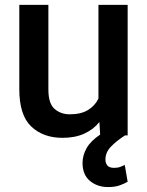

<svg xmlns="http://www.w3.org/2000/svg" viewBox="-20 -548 596 777"><path d="M496.6 187.5Q484.4 194.8 465.1 201.9Q445.8 209 417 209Q374 209 344 184.1Q314 159.2 314 111.3Q314 81.1 330.3 51.8Q346.7 22.5 385.3 -3.4L382.3 -54.2Q357.9 -23.9 320.8 -7.1Q283.7 9.8 232.9 9.8Q154.8 9.8 106.4 -36.1Q58.1 -82 58.1 -187V-528.3H175.8V-186Q175.8 -128.4 201.2 -106.9Q226.6 -85.4 261.7 -85.4Q308.1 -85.4 336.2 -102.8Q364.3 -120.1 378.4 -148.9V-528.3H496.6V0H485.8Q451.7 22 429.2 45.2Q406.7 68.4 406.7 97.7Q406.7 112.3 414.6 121.8Q422.4 131.3 441.9 131.3Q456.5 131.3 467.3 127.2Q478 123 484.9 119.6Z"/></svg>

Font: Vazirmatn RD Medium
Style: Regular
Weight: 500
Designer: Saber Rastikerdar
Foundry: Saber Rastikerdar
Version: Version 33.003